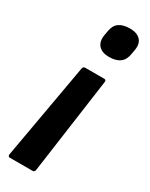

<svg xmlns="http://www.w3.org/2000/svg" viewBox="-178 -542 579 740"><g transform="rotate(30 111.5 -171.5)"><path d="M175.8 -285.7Q184.4 -285.7 183 -274.7L123.9 148.9Q122.5 159.9 113.6 159.9H12.6Q3.2 159.9 4.6 148.9L79.6 -274.7Q81 -285.7 91 -285.7ZM165.2 -503.1Q195.5 -503.1 211 -487.7Q226.6 -472.2 222.4 -442.7L219 -423.4Q214.8 -394 197.2 -380.8Q179.5 -367.5 149.2 -367.5Q117.9 -367.5 102.5 -383.8Q87.2 -400 91.4 -429.3L94.8 -448.7Q99 -477.6 116.4 -490.4Q133.9 -503.1 165.2 -503.1Z"/></g></svg>

Font: Sofia Sans Condensed
Style: Italic
Weight: 400
Italic angle: -9°
Designer: Botio Nikoltchev, Ani Petrova
Foundry: lettersoup
Version: Version 4.101